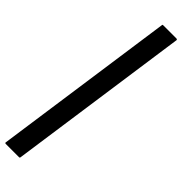

<svg xmlns="http://www.w3.org/2000/svg" viewBox="-381 -952 1063 1063"><g transform="rotate(45 150.0 -420.5)"><path d="M247.1 -955.1Q196.3 -598.6 94.7 115.2Q94.7 117.2 92.8 118.2Q91.8 120.1 89.8 120.1Q54.7 120.1 -16.6 120.1Q-17.6 120.1 -18.6 119.1Q-19.5 119.1 -20.5 118.2Q-21.5 117.2 -21.5 116.2Q-21.5 115.2 -21.5 114.3Q29.3 -242.2 130.9 -956.1Q130.9 -958 131.8 -960Q133.8 -960.9 135.7 -960.9Q170.9 -960.9 241.2 -960.9Q242.2 -960.9 243.2 -960Q245.1 -960 246.1 -959Q246.1 -958 246.1 -957Q247.1 -956.1 247.1 -955.1Z"/></g></svg>

Font: Typeface
Style: Regular
Weight: 400
Version: Version 1.0